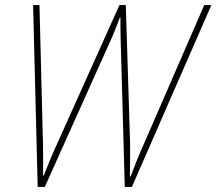

<svg xmlns="http://www.w3.org/2000/svg" viewBox="-20 -734 850 754"><path d="M128 0 110 -714H135L149 -160Q150 -96 149 -45H152Q164 -75 175 -102Q186 -129 201 -162L449 -714H474L491 -168Q491 -137 491 -104.5Q491 -72 490 -41H493Q504 -70 516 -100.5Q528 -131 546 -171L782 -714H810L498 0H470L454 -573Q453 -599 453 -620.5Q453 -642 453 -666H451Q443 -644 435.5 -625.5Q428 -607 421 -590L156 0Z"/></svg>

Font: Noto Sans SemiCondensed Thin
Style: Italic
Weight: 100
Width: 4
Italic angle: -12°
Designer: Monotype Design Team
Foundry: Monotype Imaging Inc.
Version: Version 2.013; ttfautohint (v1.8.4.7-5d5b)